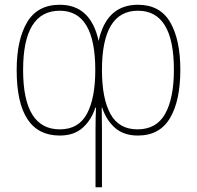

<svg xmlns="http://www.w3.org/2000/svg" viewBox="-20 -558 827 806"><path d="M710 -265Q710 -146 673.5 -80.5Q637 -15 557 -15Q479 -15 443.5 -80Q408 -145 408 -264Q408 -513 559 -513Q710 -513 710 -265ZM380 -264Q380 -146 345 -80.5Q310 -15 231 -15Q77 -15 77 -264Q77 -513 231 -513Q380 -513 380 -264ZM394 -386Q361 -538 231 -538Q137 -538 93.5 -464Q50 -390 50 -264Q50 11 231 11Q291 11 327.5 -22Q364 -55 380 -106H383Q382 -86 381.5 -60Q381 -34 381 -14V228H408V-14Q408 -34 407.5 -60Q407 -86 407 -106H409Q426 -54 462.5 -21.5Q499 11 559 11Q650 11 693.5 -62Q737 -135 737 -265Q737 -391 694.5 -464.5Q652 -538 559 -538Q427 -538 394 -386Z"/></svg>

Font: Noto Sans Display SemiCondensed Thin
Style: Regular
Weight: 250
Width: 4
Designer: Monotype Design team
Foundry: Monotype Imaging Inc.
Version: 1.000